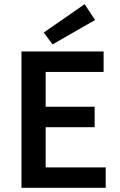

<svg xmlns="http://www.w3.org/2000/svg" viewBox="-20 -901 578 921"><path d="M83 -654V0H487V-98H199V-291H434V-389H199V-556H477V-654ZM190 -745 232 -688 436 -805 386 -881Z"/></svg>

Font: DAIFUKU Sans Semibold
Style: Regular
Weight: 600
Designer: Original font ‘Source Sans 3’ : Paul D. Hunt
Foundry: Daifuku
Version: Version 1.000